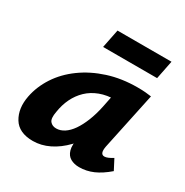

<svg xmlns="http://www.w3.org/2000/svg" viewBox="-145 -723 824 853"><g transform="rotate(30 267.5 -296.5)"><path d="M136 10Q64 10 35.5 -37Q7 -84 20 -151Q31 -207 64 -257.5Q97 -308 150 -346.5Q203 -385 271.5 -407Q340 -429 421 -429Q446 -429 462 -427.5Q478 -426 492 -424L430 -131Q422 -89 446 -89Q454 -89 464.5 -93.5Q475 -98 488 -106L515 -54Q478 -22 443.5 -7Q409 8 372 8Q347 8 328 -2.5Q309 -13 302 -37.5Q295 -62 304 -103L334 -246L403 -277Q388 -211 360 -158Q332 -105 296 -67.5Q260 -30 219 -10Q178 10 136 10ZM198 -90Q219 -90 239 -103Q259 -116 276 -140.5Q293 -165 307 -200Q321 -235 330 -278L350 -377L406 -327Q396 -331 386 -331.5Q376 -332 366 -332Q320 -332 284.5 -318.5Q249 -305 224 -281Q199 -257 183.5 -225Q168 -193 162 -154Q155 -117 166.5 -103.5Q178 -90 198 -90ZM198 -508 217 -603H494L475 -508Z"/></g></svg>

Font: Ysabeau Infant ExtraBold
Style: Italic
Weight: 800
Italic angle: -12°
Designer: Christian Thalmann (Catharsis Fonts)
Version: Version 2.001;gftools[0.9.30]; featfreeze: ss01,ss02,lnum